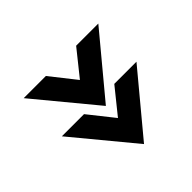

<svg xmlns="http://www.w3.org/2000/svg" viewBox="-84 -578 646 646"><g transform="rotate(45 239.0 -255.5)"><path d="M72.5 -78V-183.5L163 -255L72.5 -327.5V-433L286.5 -255ZM254 -78V-183.5L344 -255L254 -327.5V-433L468 -255Z"/></g></svg>

Font: Acari Sans
Style: Bold
Weight: 700
Designer: Alfredo Marco Pradil and Stefan Peev (font) & Cristiano Sobral (main changes)
Foundry: Alfredo Marco Pradil and Stefan Peev (font) & Cristiano Sobral (main changes)
Version: Version 1.063; ttfautohint (v1.8.3)